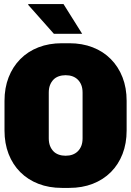

<svg xmlns="http://www.w3.org/2000/svg" viewBox="-20 -907 640 937"><path d="M282 10Q219 10 167.5 -10Q116 -30 79 -67Q42 -104 22 -155.5Q2 -207 2 -270V-415Q2 -478 22 -529.5Q42 -581 79 -618.5Q116 -656 167.5 -676Q219 -696 282 -696H318Q381 -696 432.5 -676Q484 -656 521 -618.5Q558 -581 578 -529.5Q598 -478 598 -415V-270Q598 -207 578 -155.5Q558 -104 521 -67Q484 -30 432.5 -10Q381 10 318 10ZM300 -147Q319 -147 334 -152.5Q349 -158 360 -169Q371 -180 377 -195.5Q383 -211 383 -232V-455Q383 -476 377 -491.5Q371 -507 360 -518Q349 -529 334 -534.5Q319 -540 300 -540Q282 -540 266.5 -534.5Q251 -529 240.5 -518Q230 -507 224 -491.5Q218 -476 218 -455V-232Q218 -211 224 -195.5Q230 -180 240.5 -169Q251 -158 266.5 -152.5Q282 -147 300 -147ZM243 -742 117 -884 119 -887H290L381 -742Z"/></svg>

Font: Chivo Mono Black
Style: Regular
Weight: 900
Designer: Hector Gatti
Foundry: Omnibus-Type
Version: Version 1.008